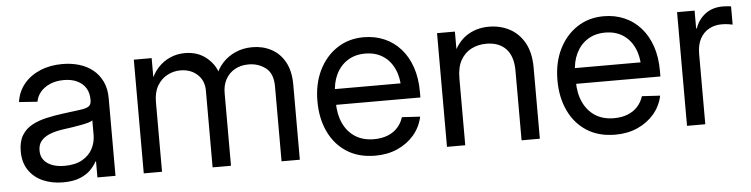

<svg xmlns="http://www.w3.org/2000/svg" viewBox="-39 -700 3436 879"><g transform="rotate(-5 1679.0 -260.5)"><path d="M221.2 8.8Q169.9 8.8 128.9 -9.3Q87.9 -27.3 64 -62.7Q40 -98.1 40 -149.9Q40 -194.8 57.6 -223.1Q75.2 -251.5 104.7 -267.3Q134.3 -283.2 171.4 -291.5Q208.5 -299.8 247.1 -304.7Q295.9 -311.5 325 -314.9Q354 -318.4 366.5 -326.4Q378.9 -334.5 378.9 -354V-358.4Q378.9 -388.2 365.7 -410.2Q352.5 -432.1 326.9 -444.8Q301.3 -457.5 264.6 -457.5Q228.5 -457.5 200.7 -445.3Q172.9 -433.1 156.5 -413.1Q140.1 -393.1 136.2 -369.1L51.8 -375Q58.6 -422.9 87.4 -457.8Q116.2 -492.7 161.9 -512Q207.5 -531.2 264.2 -531.2Q305.2 -531.2 341.3 -520.5Q377.4 -509.8 404.5 -487.8Q431.6 -465.8 447 -433.1Q462.4 -400.4 462.4 -356.4V0H379.4V-73.2H376.5Q367.2 -54.7 348.6 -35.6Q330.1 -16.6 299.1 -3.9Q268.1 8.8 221.2 8.8ZM233.9 -65.9Q284.2 -65.9 316.4 -84.5Q348.6 -103 363.8 -132.6Q378.9 -162.1 378.9 -195.8V-262.7Q374 -257.8 359.9 -253.7Q345.7 -249.5 325.9 -245.8Q306.2 -242.2 284.4 -238.8Q262.7 -235.4 243.2 -232.9Q212.9 -229 186 -219.5Q159.2 -210 142.6 -192.4Q126 -174.8 126 -145Q126 -120.1 139.2 -102.5Q152.3 -85 176.8 -75.4Q201.2 -65.9 233.9 -65.9Z M592.3 0V-522.5H674.3V-413.1H665Q679.2 -452.1 703.9 -478.5Q728.5 -504.9 760.3 -518.6Q792 -532.2 827.1 -532.2Q887.7 -532.2 928.7 -497.3Q969.7 -462.4 980 -413.1H964.4Q975.1 -446.8 999.5 -473.6Q1023.9 -500.5 1059.3 -516.4Q1094.7 -532.2 1137.7 -532.2Q1185.1 -532.2 1224.1 -511.7Q1263.2 -491.2 1286.4 -449.7Q1309.6 -408.2 1309.6 -344.7V0H1225.6V-344.2Q1225.6 -403.8 1191.9 -429.4Q1158.2 -455.1 1113.8 -455.1Q1076.7 -455.1 1049.6 -439.5Q1022.5 -423.8 1007.8 -396.7Q993.2 -369.6 993.2 -334.5V0H908.7V-353Q908.7 -398.9 877.9 -427Q847.2 -455.1 800.3 -455.1Q768.1 -455.1 739.7 -439.9Q711.4 -424.8 693.8 -395Q676.3 -365.2 676.3 -320.8V0Z M1656.2 11.7Q1579.6 11.7 1525.4 -22.9Q1471.2 -57.6 1442.1 -118.9Q1413.1 -180.2 1413.1 -259.3Q1413.1 -339.4 1443.1 -400.9Q1473.1 -462.4 1526.4 -497.8Q1579.6 -533.2 1649.4 -533.2Q1700.7 -533.2 1743.7 -514.6Q1786.6 -496.1 1818.1 -460.9Q1849.6 -425.8 1866.9 -375.7Q1884.3 -325.7 1884.3 -261.7V-235.8H1460.4V-308.1H1837.9L1800.8 -282.2Q1800.8 -335.4 1782.5 -375Q1764.2 -414.6 1730.2 -436.3Q1696.3 -458 1649.4 -458Q1602.5 -458 1568.4 -436Q1534.2 -414.1 1515.4 -375.2Q1496.6 -336.4 1496.6 -285.6V-247.1Q1496.6 -192.4 1515.6 -151.1Q1534.7 -109.9 1570.3 -86.9Q1606 -64 1656.2 -64Q1691.9 -64 1719.5 -75Q1747.1 -85.9 1765.4 -106.2Q1783.7 -126.5 1792 -153.3L1875.5 -148.4Q1865.2 -100.6 1834.5 -64.7Q1803.7 -28.8 1758.1 -8.5Q1712.4 11.7 1656.2 11.7Z M2069.8 -307.6V0H1985.8V-522.5H2067.9V-395.5H2046.9Q2072.3 -466.8 2117.7 -499Q2163.1 -531.2 2224.1 -531.2Q2276.9 -531.2 2319.6 -508.5Q2362.3 -485.8 2387.5 -440.4Q2412.6 -395 2412.6 -326.2V0H2328.6V-319.8Q2328.6 -386.2 2296.4 -420.4Q2264.2 -454.6 2206.1 -454.6Q2168.5 -454.6 2137.5 -439Q2106.4 -423.3 2088.1 -390.9Q2069.8 -358.4 2069.8 -307.6Z M2759.3 11.7Q2682.6 11.7 2628.4 -22.9Q2574.2 -57.6 2545.2 -118.9Q2516.1 -180.2 2516.1 -259.3Q2516.1 -339.4 2546.1 -400.9Q2576.2 -462.4 2629.4 -497.8Q2682.6 -533.2 2752.4 -533.2Q2803.7 -533.2 2846.7 -514.6Q2889.6 -496.1 2921.1 -460.9Q2952.6 -425.8 2970 -375.7Q2987.3 -325.7 2987.3 -261.7V-235.8H2563.5V-308.1H2940.9L2903.8 -282.2Q2903.8 -335.4 2885.5 -375Q2867.2 -414.6 2833.3 -436.3Q2799.3 -458 2752.4 -458Q2705.6 -458 2671.4 -436Q2637.2 -414.1 2618.4 -375.2Q2599.6 -336.4 2599.6 -285.6V-247.1Q2599.6 -192.4 2618.7 -151.1Q2637.7 -109.9 2673.3 -86.9Q2709 -64 2759.3 -64Q2794.9 -64 2822.5 -75Q2850.1 -85.9 2868.4 -106.2Q2886.7 -126.5 2895 -153.3L2978.5 -148.4Q2968.3 -100.6 2937.5 -64.7Q2906.7 -28.8 2861.1 -8.5Q2815.4 11.7 2759.3 11.7Z M3088.9 0V-522.5H3169.4V-440.4H3172.4Q3186.5 -481 3219 -505.6Q3251.5 -530.3 3300.3 -530.3Q3311 -530.3 3321.3 -529.3Q3331.5 -528.3 3337.4 -527.3V-443.4Q3332.5 -444.8 3318.4 -447Q3304.2 -449.2 3286.1 -449.2Q3255.4 -449.2 3229.5 -435.3Q3203.6 -421.4 3188.2 -393.3Q3172.9 -365.2 3172.9 -322.8V0Z"/></g></svg>

Font: Inter 28pt
Style: Regular
Weight: 400
Designer: Rasmus Andersson
Foundry: rsms
Version: Version 4.001;git-66647c0bb